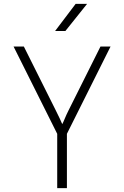

<svg xmlns="http://www.w3.org/2000/svg" viewBox="-20 -970 640 990"><path d="M275 0V-280L50 -730H103L268 -400Q279 -378 288 -359Q297 -340 301 -330Q306 -339 314 -358.5Q322 -378 333 -400L498 -730H550L325 -280V0ZM264 -810 370 -950H429L317 -810Z"/></svg>

Font: JetBrains Mono NL Thin
Style: Regular
Weight: 100
Monospace: yes
Designer: Philipp Nurullin, Konstantin Bulenkov
Foundry: JetBrains
Version: Version 2.305; ttfautohint (v1.8.4.7-5d5b)